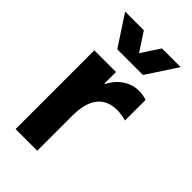

<svg xmlns="http://www.w3.org/2000/svg" viewBox="-224 -798 869 869"><g transform="rotate(45 211.0 -363.5)"><path d="M59.1 -503.9H197.8V0H59.1ZM178.2 -325.7V-430.7H213.4L178.2 -325.7Q178.2 -380.4 198.5 -424.3Q218.8 -468.3 254.2 -492.9Q289.6 -517.6 333.5 -517.6Q357.4 -517.6 381.8 -509.3V-377.4Q352.1 -386.2 322.3 -386.2Q282.2 -386.2 254.4 -368.2Q226.6 -350.1 212.2 -314.5Q197.8 -278.8 197.8 -227.5ZM129.4 -580.6H249L153.3 -726.6H33.7ZM173.8 -580.6H293.5L389.2 -726.6H269.5Z"/></g></svg>

Font: Wanted Sans Std Variable
Style: Regular
Weight: 400
Designer: Original Design by Kil Hyung-jin and Kang Hanbin, Wanted Lab, Inc;
Foundry: Wanted Lab, Inc.
Version: Version 1.003;Glyphs 3.2 (3227)